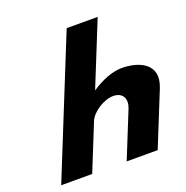

<svg xmlns="http://www.w3.org/2000/svg" viewBox="-149 -997 1098 1133"><g transform="rotate(-20 400.5 -430.0)"><path d="M43.5 0H238.2L355.3 -290C375.9 -341 452.9 -390 511.2 -390C573.9 -390 592.6 -341 572 -290L454.8 0H649.5L786.1 -338C843.9 -481 718.8 -528 615.4 -528C553.8 -528 486 -499 425.8 -459H423.6L585.6 -860H390.9Z"/></g></svg>

Font: Hussar
Style: BdWideOblFour
Weight: 700
Foundry: Cannot Into Space Fonts
Version: Version 2.00